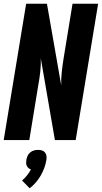

<svg xmlns="http://www.w3.org/2000/svg" viewBox="-20 -755 549 1035"><path d="M0 0 121 -735H233L310 -295Q309 -331 313 -367.5Q317 -404 323 -441L371 -735H509L388 0H276L200 -440Q201 -404 197 -367.5Q193 -331 186 -294L138 0ZM140 260 99 218Q114 205 126 190Q138 175 147 158Q139 156 133.5 151Q128 146 124.5 139Q121 132 121 123.5Q121 115 122 107Q124 96 128.5 85.5Q133 75 142.5 67Q152 59 163 56Q174 53 185 53Q196 53 206 56Q216 59 222.5 67Q229 75 230.5 85.5Q232 96 230 107Q227 128 219 149.5Q211 171 200 190.5Q189 210 173.5 228Q158 246 140 260Z"/></svg>

Font: Iosevka SS18 Heavy
Style: Italic
Weight: 900
Italic angle: -9°
Monospace: yes
Designer: Belleve Invis
Foundry: Belleve Invis
Version: Version 25.1.1; ttfautohint (v1.8.4)